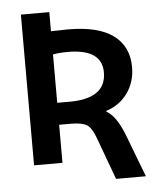

<svg xmlns="http://www.w3.org/2000/svg" viewBox="-57 -778 763 927"><g transform="rotate(-5 325.0 -315.0)"><path d="M216.8 -525.4V-291H276.4Q454.1 -291 454.1 -418Q454.1 -531.2 289.1 -531.2Q248 -531.2 216.8 -525.4ZM216.8 -637.7Q270.5 -639.6 298.8 -639.6Q446.3 -639.6 519 -585.4Q591.8 -531.2 591.8 -431.6Q591.8 -359.4 553.2 -305.7Q514.6 -252 449.2 -231.4V-228.5Q497.1 -200.2 532.2 -110.4L612.3 99.6H467.8L391.6 -107.4Q374 -155.3 351.1 -169.9Q328.1 -184.6 272.5 -184.6H216.8V0H79.1V-730.5H216.8Z"/></g></svg>

Font: Mgen+ 1c bold
Style: Bold
Weight: 700
Designer: [Source Han Sans]
Ryoko NISHIZUKA  (kana & ideographs); Paul D. Hunt (Latin, Greek & Cyrillic); Wenlong ZHANG  (bopomofo
Version: Version 1.059.20150602